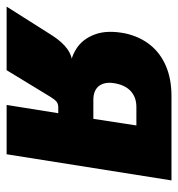

<svg xmlns="http://www.w3.org/2000/svg" viewBox="-23 -539 538 580"><g transform="rotate(90 246.0 -249.0)"><path d="M-24 0 64 -139Q83 -168 103.5 -183Q124 -198 146 -198H171L169 -190Q133 -192 103.5 -210.5Q74 -229 60 -266.5Q46 -304 57 -359Q67 -403 92 -434Q117 -465 156 -481.5Q195 -498 246 -498H501L422 0H273L298 -156H280Q270 -156 263.5 -151Q257 -146 249 -133L168 0ZM258 -262H315L335 -392H279Q251 -392 232.5 -376Q214 -360 208 -329Q202 -298 215 -280Q228 -262 258 -262Z"/></g></svg>

Font: Nunito Sans 10pt Condensed Black
Style: Italic
Weight: 900
Width: 3
Italic angle: -9°
Designer: Vernon Adams
Foundry: Vernon Adams
Version: Version 3.101;gftools[0.9.27]